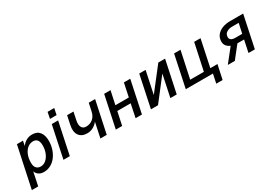

<svg xmlns="http://www.w3.org/2000/svg" viewBox="7 -1669 3897 2773"><g transform="rotate(-30 1955.5 -282.0)"><path d="M-13 150 132 -532H233L217 -452Q247 -494 290 -519Q333 -544 391 -544Q474 -544 515 -490Q556 -436 556 -346Q556 -273 535 -208.5Q514 -144 476 -94Q438 -44 385.5 -16Q333 12 271 12Q220 12 185.5 -12.5Q151 -37 140 -75L93 150ZM271 -80Q321 -80 360.5 -114.5Q400 -149 423 -206Q446 -263 446 -330Q446 -452 353 -452Q303 -452 262 -420Q221 -388 197 -330.5Q173 -273 173 -195Q173 -138 199.5 -109Q226 -80 271 -80Z M601 0 713 -532H819L707 0ZM728 -609 749 -715H860L838 -609Z M1217 0 1271 -252Q1241 -210 1194 -184.5Q1147 -159 1093 -159Q1000 -159 958 -220Q916 -281 938 -385L969 -532H1075L1047 -397Q1033 -330 1054.5 -290.5Q1076 -251 1126 -251Q1193 -251 1240 -290.5Q1287 -330 1301 -398L1330 -532H1436L1323 0Z M1474 0 1587 -532H1693L1645 -308H1869L1916 -532H2022L1910 0H1804L1850 -222H1627L1580 0Z M2060 0 2172 -532H2278L2199 -158L2490 -532H2603L2490 0H2384L2461 -365L2178 0Z M3062 151 3094 0H2641L2753 -532H2860L2765 -87H2993L3088 -532H3194L3100 -86H3219L3168 151Z M3342 0 3516 -219Q3429 -257 3429 -337Q3429 -399 3463 -442.5Q3497 -486 3555.5 -509Q3614 -532 3687 -532H3905L3793 0H3687L3729 -201H3618L3459 0ZM3635 -285H3747L3782 -448H3670Q3618 -448 3579.5 -423Q3541 -398 3541 -348Q3541 -285 3635 -285Z"/></g></svg>

Font: Geist Medium
Style: Italic
Weight: 500
Italic angle: -12°
Designer: Basement.studio, Andrés Briganti, Mateo Zaragoza
Foundry: Basement.studio, Vercel, Andrés Briganti, Guido Ferreyra, Mateo Zaragoza
Version: Version 1.500; ttfautohint (v1.8.4.7-5d5b)